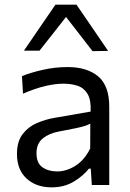

<svg xmlns="http://www.w3.org/2000/svg" viewBox="-20 -796 558 826"><path d="M202 10Q135.5 10 94.2 -28Q53 -66 53 -133.5Q53 -187.5 77.5 -219.2Q102 -251 139.2 -266.8Q176.5 -282.5 214.5 -289L370 -316Q372 -366.5 356.5 -392.2Q341 -418 313.8 -427Q286.5 -436 253 -436Q218.5 -436 175.2 -426Q132 -416 79 -393L74.5 -468.5Q111 -483.5 163.8 -495.5Q216.5 -507.5 271 -507.5Q354.5 -507.5 402.2 -467.5Q450 -427.5 450 -337V0H375L370.5 -70.5H362.5Q339.5 -40.5 298.2 -15.2Q257 10 202 10ZM226 -58.5Q266 -58.5 304.8 -83Q343.5 -107.5 368 -157L368.5 -264Q360.5 -259.5 347.2 -255Q334 -250.5 307.8 -244.8Q281.5 -239 235 -230.5Q192 -223 164.5 -200.8Q137 -178.5 137 -137Q137 -94 162.8 -76.2Q188.5 -58.5 226 -58.5ZM378 -576Q349.5 -613 321.2 -649.5Q293 -686 264 -723Q235 -686 207 -650.2Q179 -614.5 150 -578H83Q116.5 -627 150.5 -676.8Q184.5 -726.5 218.5 -776H309Q343 -726.5 377 -676.8Q411 -627 445 -577Z"/></svg>

Font: Commissioner
Style: Regular
Weight: 400
Designer: Kostas Bartsokas
Foundry: Kostas Bartsokas
Version: Version 1.000; ttfautohint (v1.8.3)